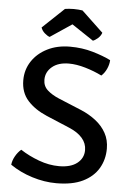

<svg xmlns="http://www.w3.org/2000/svg" viewBox="-60 -936 676 992"><g transform="rotate(5 278.0 -440.0)"><path d="M30 -62Q32.5 -85 45.5 -107.5Q58.5 -130 75 -143.5Q118.5 -115 171.5 -95.5Q224.5 -76 276.5 -76Q337 -76 370.2 -102.2Q403.5 -128.5 403.5 -170Q403.5 -205 380 -232.2Q356.5 -259.5 312.5 -278L191.5 -329Q129 -355.5 91.5 -397Q54 -438.5 54 -502.5Q54 -557 82.8 -600.8Q111.5 -644.5 162.5 -670.2Q213.5 -696 280.5 -696Q343 -696 398 -680Q453 -664 492 -644.5Q491 -621.5 480.5 -598.8Q470 -576 453.5 -561.5Q414.5 -581 367.8 -594.8Q321 -608.5 282 -608.5Q226.5 -608.5 194.5 -581.5Q162.5 -554.5 162.5 -514.5Q162.5 -481.5 185.8 -460.5Q209 -439.5 246 -424L365.5 -374.5Q408 -356.5 442 -330Q476 -303.5 495.5 -268Q515 -232.5 515 -187.5Q515 -130.5 488 -85Q461 -39.5 407 -13.2Q353 13 270 13Q208 13 144.2 -7Q80.5 -27 30 -62ZM327.5 -888 439.5 -782Q434 -765.5 420 -753.2Q406 -741 394.5 -737L282 -812L170 -737Q158 -741 144 -753.2Q130 -765.5 124.5 -782L236.5 -888Q245.5 -889.5 257.5 -890.5Q269.5 -891.5 282 -891.5Q294.5 -891.5 306.2 -890.5Q318 -889.5 327.5 -888Z"/></g></svg>

Font: Signika Light
Style: Regular
Weight: 400
Version: Version 2.003;gftools[0.9.32]